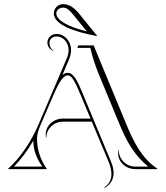

<svg xmlns="http://www.w3.org/2000/svg" viewBox="-20 -820 805 931"><path d="M450 -645 451 -646 365.3 -751.7C343.2 -779 317.9 -800 286 -800C261.2 -800 241 -779.8 241 -755C241 -700.5 340.1 -665.5 450 -645ZM401 -667.7C312 -689.6 253 -721.3 253 -755C253 -770.5 267.8 -783 286 -783C307.3 -783 322.9 -764 339 -744.1ZM20 0H206L207 -1C176 -45 159.4 -95.5 159.4 -147.4C159.4 -171.3 167.7 -193 177.2 -215.1L240 -361C267.8 -425.5 288.4 -454.7 308.3 -454.7C328.3 -454.7 344.2 -423.7 370.8 -360L418.9 -245H285C239 -245 201.9 -211 201.9 -169C201.9 -164 201.9 -159 202.9 -153H204.9C204.9 -195.5 241 -230 285 -230H425.1L504 -42C513.5 -19.4 520.3 0.8 520.3 25C520.3 51.4 508.2 74.1 486 88L488 91C514.6 75.4 530.9 50.1 530.9 20.1C530.9 -3.1 524.4 -22.5 515 -44L381.9 -364.6C356.6 -425.2 338.4 -466.7 308.3 -466.7C299.1 -466.7 290.8 -463.4 282.9 -457.1L314 -530.3C321.1 -546.9 324.6 -562.9 324.6 -577.4C324.6 -620.4 292.9 -655.4 253.8 -655.4C229.5 -655.4 209.8 -636.5 209.8 -613.3C209.8 -595.7 220.8 -581.1 237.7 -573L238.7 -575C225.8 -583.2 219.8 -597.3 219.8 -613.3C219.8 -629.9 235 -643.4 253.8 -643.4C286.3 -643.4 312.6 -613.8 312.6 -577.4C312.6 -564.8 309.6 -550.3 303 -535L168 -219C128.4 -126.3 76 -54 19 -1ZM434 -600H360L355 -588H418C427.3 -546.7 441 -504 459 -460L560.4 -215.4C594.2 -133.8 631.8 -66.9 698.8 -12H636C592 -12 556 -48 556 -92H554C553 -86 553 -81 553 -76C553 -34 590 0 636 0H743V-2C667 -53 628.9 -129.8 591.5 -220ZM141.6 -138.2C141.6 -90.8 157.5 -51.1 185.5 -12H47.4C81.9 -47.5 113.6 -89 141.6 -138.2Z"/></svg>

Font: SortefaxS01
Style: Medium
Weight: 500
Designer: gluk
Foundry: gluk
Version: Version 0.261